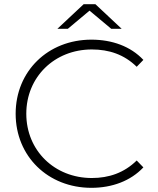

<svg xmlns="http://www.w3.org/2000/svg" viewBox="-20 -895 756 920"><path d="M513 -757C513 -757 409 -844 409 -844C409 -844 305 -757 305 -757C305 -757 255 -757 255 -757C255 -757 381 -875 381 -875C381 -875 437 -875 437 -875C437 -875 563 -757 563 -757C563 -757 513 -757 513 -757ZM420 -42C502 -42 575 -67 635 -126C635 -126 667 -93 667 -93C606 -28 517 5 418 5C210 5 55 -146 55 -350C55 -554 210 -705 418 -705C517 -705 606 -673 667 -608C667 -608 635 -575 635 -575C575 -634 502 -658 420 -658C241 -658 106 -526 106 -350C106 -174 241 -42 420 -42Z"/></svg>

Font: TamingNoise
Style: Regular
Weight: 500
Designer: Julieta Ulanovsky
Foundry: Julieta Ulanovsky
Version: ""